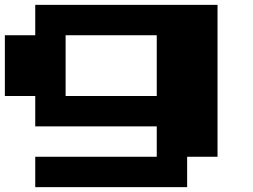

<svg xmlns="http://www.w3.org/2000/svg" viewBox="-20 -770 1040 790"><path d="M125 0V-125H625V-250H125V-375H0V-625H125V-750H875V-125H750V0ZM250 -375H625V-625H250Z"/></svg>

Font: Press Start 2P
Style: Regular
Weight: 400
Designer: CodeMan38
Foundry: CodeMan38
Version: Version 3.000